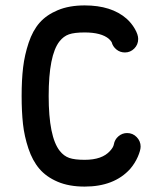

<svg xmlns="http://www.w3.org/2000/svg" viewBox="-20 -672 600 710"><path d="M60 -317Q60 -377 65.5 -423Q71 -469 86 -514Q101 -559 126.5 -588Q152 -617 194 -634.5Q236 -652 293 -652Q392 -652 448 -603Q466 -587 478.5 -565.5Q491 -544 491 -528Q491 -507 476.5 -492.5Q462 -478 442 -478Q424 -478 410.5 -489Q397 -500 393 -516Q391 -520 383 -528Q355 -552 293 -552Q255 -552 235 -545Q215 -538 200 -519Q160 -468 160 -317Q160 -166 201 -114Q216 -95 236 -88Q256 -81 293 -81Q358 -81 387 -114Q399 -127 401 -138Q404 -156 418 -168Q432 -180 450 -180Q471 -180 485.5 -165Q500 -150 500 -130Q500 -116 489.5 -92Q479 -68 461 -47Q402 18 293 18Q235 18 193 0Q151 -18 125.5 -48Q100 -78 85 -123Q70 -168 65 -213.5Q60 -259 60 -317ZM401 -138Z"/></svg>

Font: Brass Mono
Style: Bold
Weight: 700
Monospace: yes
Version: Version 1.100; ttfautohint (v1.8.3) -l 8 -r 50 -G 200 -x 14 